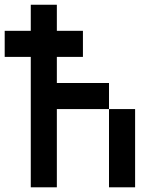

<svg xmlns="http://www.w3.org/2000/svg" viewBox="-20 -798 707 818"><path d="M555.6 0H444.4V-333.3H555.6ZM222.2 -444.4H444.4V-333.3H222.2V0H111.1V-555.6H0V-666.7H111.1V-777.8H222.2V-666.7H333.3V-555.6H222.2Z"/></svg>

Font: Pixeloid Mono
Style: Regular
Weight: 400
Monospace: yes
Designer: GGBotNet
Foundry: GGBotNet
Version: 0.5